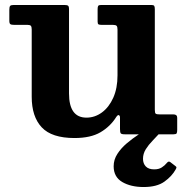

<svg xmlns="http://www.w3.org/2000/svg" viewBox="-20 -540 755 772"><path d="M107.5 -151V-421.5Q107.5 -432 104.2 -436Q101 -440 91 -440H37Q26 -440 21.8 -442.8Q17.5 -445.5 17.5 -456.5V-500.5Q17.5 -512.5 20.8 -516.2Q24 -520 35.5 -520H238Q249.5 -520 253.5 -517.2Q257.5 -514.5 257.5 -502.5V-164.5Q257.5 -67 327.5 -67Q361.5 -67 390 -88Q418.5 -109 435.5 -147.2Q452.5 -185.5 452.5 -237V-421Q452.5 -432.5 448.8 -436.2Q445 -440 434 -440H389Q380 -440 376.2 -442Q372.5 -444 372.5 -453V-503Q372.5 -513 375 -516.5Q377.5 -520 387 -520H588Q597.5 -520 600 -516.5Q602.5 -513 602.5 -503V-98.5Q602.5 -85.5 606.2 -82.8Q610 -80 623 -80H677.5Q692.5 -80 692.5 -66.5V-18Q692.5 -7.5 690.2 -3.8Q688 0 678 0H481.5Q468.5 0 465.5 -4Q462.5 -8 462.5 -21V-67Q462.5 -75 458 -77Q453.5 -79 447 -69Q423.5 -31.5 384 -8.2Q344.5 15 279.5 15Q188 15 147.8 -28Q107.5 -71 107.5 -151ZM557.5 212Q506 212 471.5 191.8Q437 171.5 437 128.5Q437 102 451.8 79Q466.5 56 489.5 36.5Q512.5 17 537.2 0.8Q562 -15.5 582 -29Q590.5 -34.5 600.2 -32.2Q610 -30 613.5 -26.5Q622.5 -18.5 624 -13.8Q625.5 -9 619.5 -2Q608 11 592.8 26.5Q577.5 42 566.2 60Q555 78 555 98.5Q555 117.5 566.2 129.2Q577.5 141 600 141Q618.5 141 630.5 133.2Q642.5 125.5 650.5 115.5Q658 106 665 112L684.5 127Q689.5 130.5 689.5 133Q689.5 135.5 686.5 141Q671.5 168.5 641.2 190.2Q611 212 557.5 212Z"/></svg>

Font: Besley
Style: Bold
Weight: 700
Designer: Owen Earl
Foundry: indestructible type*
Version: Version 2.001; ttfautohint (v1.8.3)